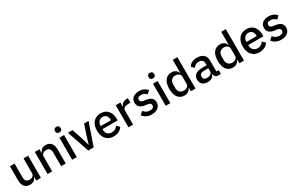

<svg xmlns="http://www.w3.org/2000/svg" viewBox="213 -2323 5984 3914"><g transform="rotate(-30 3205.0 -366.0)"><path d="M393 0H502V-520H393V-172C393 -111 338 -82 282 -82C215 -82 182 -122 182 -203V-520H73V-189C73 -60 135 12 243 12C330 12 370 -34 389 -86H393Z M767 0V-348C767 -409 823 -438 880 -438C945 -438 978 -397 978 -316V0H1087V-330C1087 -459 1025 -532 918 -532C838 -532 795 -490 772 -434H767V-520H658V0Z M1293 -613C1338 -613 1357 -637 1357 -670V-687C1357 -720 1338 -744 1293 -744C1248 -744 1228 -720 1228 -687V-670C1228 -637 1248 -613 1293 -613ZM1238 0H1347V-520H1238Z M1744 0 1923 -520H1819L1738 -283L1685 -101H1679L1626 -283L1547 -520H1439L1616 0Z M2211 12C2308 12 2384 -29 2423 -93L2359 -156C2328 -108 2286 -78 2222 -78C2134 -78 2085 -135 2085 -215V-232H2442V-273C2442 -417 2364 -532 2211 -532C2063 -532 1972 -426 1972 -260C1972 -94 2063 12 2211 12ZM2211 -447C2283 -447 2327 -394 2327 -314V-304H2085V-311C2085 -391 2135 -447 2211 -447Z M2672 0V-332C2672 -387 2719 -415 2806 -415H2849V-520H2820C2737 -520 2692 -473 2677 -420H2672V-520H2563V0Z M3111 12C3236 12 3317 -55 3317 -155C3317 -239 3267 -289 3152 -306L3104 -312C3048 -321 3024 -339 3024 -379C3024 -418 3052 -444 3112 -444C3168 -444 3212 -417 3239 -385L3306 -449C3259 -501 3205 -532 3112 -532C2997 -532 2919 -472 2919 -372C2919 -276 2983 -230 3090 -217L3138 -211C3193 -204 3212 -179 3212 -146C3212 -102 3181 -76 3117 -76C3054 -76 3009 -103 2970 -150L2900 -86C2949 -25 3012 12 3111 12Z M3495 -613C3540 -613 3559 -637 3559 -670V-687C3559 -720 3540 -744 3495 -744C3450 -744 3430 -720 3430 -687V-670C3430 -637 3450 -613 3495 -613ZM3440 0H3549V-520H3440Z M4032 0H4141V-740H4032V-434H4027C4004 -497 3950 -532 3881 -532C3749 -532 3674 -432 3674 -260C3674 -88 3749 12 3881 12C3950 12 4004 -25 4027 -86H4032ZM3914 -82C3838 -82 3789 -135 3789 -215V-305C3789 -385 3838 -438 3914 -438C3981 -438 4032 -402 4032 -349V-171C4032 -118 3981 -82 3914 -82Z M4739 0V-89H4684V-350C4684 -467 4610 -532 4475 -532C4374 -532 4314 -490 4279 -431L4344 -372C4371 -413 4407 -443 4468 -443C4541 -443 4575 -407 4575 -343V-299H4481C4336 -299 4259 -247 4259 -143C4259 -48 4319 12 4427 12C4503 12 4559 -22 4579 -87H4584C4591 -36 4621 0 4678 0ZM4458 -71C4403 -71 4370 -94 4370 -141V-159C4370 -206 4408 -229 4483 -229H4575V-154C4575 -103 4526 -71 4458 -71Z M5173 0H5282V-740H5173V-434H5168C5145 -497 5091 -532 5022 -532C4890 -532 4815 -432 4815 -260C4815 -88 4890 12 5022 12C5091 12 5145 -25 5168 -86H5173ZM5055 -82C4979 -82 4930 -135 4930 -215V-305C4930 -385 4979 -438 5055 -438C5122 -438 5173 -402 5173 -349V-171C5173 -118 5122 -82 5055 -82Z M5642 12C5739 12 5815 -29 5854 -93L5790 -156C5759 -108 5717 -78 5653 -78C5565 -78 5516 -135 5516 -215V-232H5873V-273C5873 -417 5795 -532 5642 -532C5494 -532 5403 -426 5403 -260C5403 -94 5494 12 5642 12ZM5642 -447C5714 -447 5758 -394 5758 -314V-304H5516V-311C5516 -391 5566 -447 5642 -447Z M6159 12C6284 12 6365 -55 6365 -155C6365 -239 6315 -289 6200 -306L6152 -312C6096 -321 6072 -339 6072 -379C6072 -418 6100 -444 6160 -444C6216 -444 6260 -417 6287 -385L6354 -449C6307 -501 6253 -532 6160 -532C6045 -532 5967 -472 5967 -372C5967 -276 6031 -230 6138 -217L6186 -211C6241 -204 6260 -179 6260 -146C6260 -102 6229 -76 6165 -76C6102 -76 6057 -103 6018 -150L5948 -86C5997 -25 6060 12 6159 12Z"/></g></svg>

Font: IBMKR Medm
Style: Regular
Weight: 500
Designer: Mike Abbink; Paul van der Laan; Pieter van Rosmalen; Wujin Sim; Chorong Kim; Dohee Lee;
Foundry: Sandoll Inc.
Version: Version 1.002